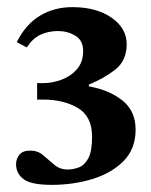

<svg xmlns="http://www.w3.org/2000/svg" viewBox="-20 -761 424 538"><path d="M125 -243Q67 -243 46 -259Q25 -275 25 -301Q25 -315 34 -327Q43 -339 65 -339Q86 -339 101 -326Q116 -313 132 -299.5Q148 -286 169 -286Q185 -286 201 -292Q217 -298 227.5 -317.5Q238 -337 238 -378Q238 -435 198 -458.5Q158 -482 101 -482H84V-528H100Q126 -528 152 -537.5Q178 -547 195.5 -567Q213 -587 213 -618Q213 -648 191 -661Q169 -674 143 -674Q115 -674 93 -663.5Q71 -653 55 -628L27 -643Q52 -693 92 -717Q132 -741 183 -741Q250 -741 292.5 -711.5Q335 -682 335 -637Q335 -591 303 -566Q271 -541 229 -524V-519Q286 -509 323 -479.5Q360 -450 360 -398Q360 -344 326.5 -310Q293 -276 239.5 -259.5Q186 -243 125 -243Z"/></svg>

Font: STIX Two Text
Style: Bold
Weight: 700
Designer: Ross Mills, John Hudson & Paul Hanslow, Tiro Typeworks Ltd; with prior portions MicroPress Inc., and Coen Hoffman.
Foundry: Tiro Typeworks Ltd
Version: Version 2.13 b171